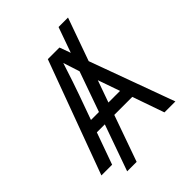

<svg xmlns="http://www.w3.org/2000/svg" viewBox="-255 -945 1163 1163"><g transform="rotate(-45 326.5 -363.0)"><path d="M543 -819.3H461.9L403.8 -656.2L377.9 -727.5H278.3L9.8 0H101.6L174.8 -204.1H243.2L137.7 92.8H218.8L324.2 -204.1H478.5L549.8 0H643.6L444.8 -543.9ZM202.6 -282.2 258.8 -438.5C277.3 -489.7 296.9 -548.3 328.1 -645L362.3 -539.6L271 -282.2ZM352.1 -282.2 402.3 -423.3 451.7 -282.2Z"/></g></svg>

Font: Raveo Display Display
Style: Regular
Weight: 400
Designer: Jakub Foglar, Rasmus Andersson (Inter)
Foundry: Jakubfoglar.com
Version: Version 1.100;Glyphs 3.2.3 (3260)